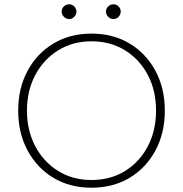

<svg xmlns="http://www.w3.org/2000/svg" viewBox="-20 -867 855 897"><path d="M407 10Q307 10 230 -36Q153 -82 109 -163.5Q65 -245 65 -350Q65 -455 109 -536.5Q153 -618 230 -664Q307 -710 407 -710Q508 -710 585 -664Q662 -618 706 -536.5Q750 -455 750 -350Q750 -245 706 -163.5Q662 -82 585 -36Q508 10 407 10ZM407 -26Q496 -26 564 -68Q632 -110 670.5 -183.5Q709 -257 709 -350Q709 -444 670.5 -517Q632 -590 564 -632Q496 -674 407 -674Q320 -674 252 -632Q184 -590 145 -517Q106 -444 106 -350Q106 -257 145 -183.5Q184 -110 252 -68Q320 -26 407 -26ZM303 -778Q289 -778 278.5 -788.5Q268 -799 268 -813Q268 -827 278.5 -837Q289 -847 303 -847Q317 -847 327 -837Q337 -827 337 -813Q337 -799 327 -788.5Q317 -778 303 -778ZM510 -778Q496 -778 485.5 -788.5Q475 -799 475 -813Q475 -827 485.5 -837Q496 -847 510 -847Q524 -847 534 -837Q544 -827 544 -813Q544 -799 534 -788.5Q524 -778 510 -778Z"/></svg>

Font: REM Thin
Style: Regular
Weight: 250
Designer: Octavio Pardo
Foundry: Ashler Design
Version: Version 1.005;gftools[0.9.28]